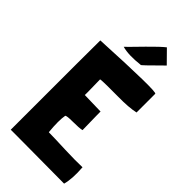

<svg xmlns="http://www.w3.org/2000/svg" viewBox="-282 -979 1038 1038"><g transform="rotate(45 237.0 -460.0)"><path d="M458 -134Q464 -53 450 -3Q27 -6 40 -5Q40 -671 41 -689Q455 -710 455 -695V-552Q407 -541 325 -542Q223 -543 193 -540L189 -539Q192 -413 190 -422L191 -421L314 -418V-417Q313 -423 316 -278Q296 -273 245 -273Q202 -273 195 -267Q187 -224 195 -142L196 -141Q230 -141 326 -137Q407 -134 458 -136ZM391 -847 390 -846Q284 -740 289 -750Q205 -740 155 -754Q168 -766 238 -838Q295 -896 322 -917Z"/></g></svg>

Font: Londrina Solid
Style: Regular
Weight: 400
Designer: Marcelo Magalhaes
Foundry: Marcelo Magalh„es
Version: Version 1.001 2011